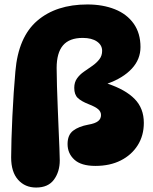

<svg xmlns="http://www.w3.org/2000/svg" viewBox="-20 -740 686 861"><path d="M438 -512Q438 -538 414.5 -554Q391 -570 351 -570Q291 -570 262.5 -536.5Q234 -503 234 -435Q234 -400 235.5 -353Q237 -306 239 -255Q241 -204 243 -157Q245 -110 246.5 -74Q248 -38 248 -21Q248 30 222 65.5Q196 101 142 101Q92 101 61 66Q30 31 30 -34Q30 -69 31.5 -117Q33 -165 35.5 -218.5Q38 -272 41.5 -324Q45 -376 49 -420Q62 -574 147 -647Q232 -720 372 -720Q441 -720 495 -698.5Q549 -677 579.5 -634Q610 -591 610 -529Q610 -474 571 -432Q532 -390 462 -365Q543 -338 584 -296Q625 -254 625 -189Q625 -132 597.5 -88.5Q570 -45 521.5 -20.5Q473 4 408 4Q344 4 313.5 -24Q283 -52 283 -94Q283 -135 308 -154Q333 -173 376 -181Q406 -186 419.5 -196.5Q433 -207 433 -224Q433 -239 420.5 -250Q408 -261 377 -273Q344 -286 328.5 -301Q313 -316 313 -346Q313 -371 325.5 -388.5Q338 -406 357 -419Q376 -432 394.5 -445Q413 -458 425.5 -474Q438 -490 438 -512Z"/></svg>

Font: DynaPuff SemiBold
Style: Regular
Weight: 600
Designer: Toshi Omagari, Jennifer Daniel
Foundry: Google Fonts
Version: Version 2.000